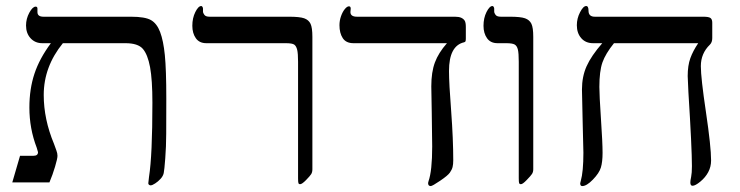

<svg xmlns="http://www.w3.org/2000/svg" viewBox="-20 -609 2470 641"><path d="M535.2 -279.8Q535.2 -207 534.9 -162.8Q534.7 -118.7 531.7 -80.1Q528.8 -41.5 526.6 -31.2Q524.4 -21 516.1 -12Q507.8 -2.9 498 3.4Q488.3 9.8 482.9 9.8Q480 9.8 477.5 7.8Q475.1 5.9 475.1 2.9L477.5 -18.6Q488.8 -90.3 488.8 -266.1Q488.8 -342.3 481 -384.8Q473.1 -427.2 456.8 -446Q440.4 -464.8 398.9 -464.8H189.9Q126 -386.2 126 -292Q126 -210.9 160.2 -128.9Q164.6 -116.7 168.2 -106.9Q171.9 -97.2 171.9 -88.9Q171.9 -79.6 163.8 -52.5Q155.8 -25.4 145 0H21L46.9 -88.9H91.8Q106.9 -88.9 106.9 -101.1L102.5 -116.2Q78.1 -179.7 78.1 -250Q78.1 -312 95 -362.8Q111.8 -413.6 149.9 -464.8H121.1Q97.2 -464.8 82 -481.4Q66.9 -498 66.9 -523.9Q66.9 -546.4 77.9 -566.7Q88.9 -586.9 99.1 -586.9Q105 -586.9 105 -580.1V-568.8Q105 -553.2 125 -553.2H417Q464.8 -553.2 484.4 -541.7Q503.9 -530.3 514.6 -502Q525.4 -473.6 530.3 -425.3Q535.2 -377 535.2 -279.8Z M1022.9 -43.9Q1022.9 -34.2 1019 -27.8Q1015.1 -21.5 1001.7 -7.8Q988.3 5.9 981.9 5.9Q977.5 5.9 976.3 2.2Q975.1 -1.5 975.1 -14.2V-402.8Q975.1 -430.2 972.2 -442.6Q969.2 -455.1 962.4 -460Q955.6 -464.8 934.1 -464.8H668.9Q645.5 -464.8 633.8 -481.4Q622.1 -498 622.1 -522.9Q622.1 -548.8 632.1 -568.8Q642.1 -588.9 651.9 -588.9Q654.3 -588.9 656 -585.9Q657.7 -583 657.7 -580.1V-570.8Q657.7 -565.4 662.4 -559.3Q667 -553.2 679.7 -553.2H944.8Q980.5 -553.2 995.6 -547.9Q1010.7 -542.5 1016.8 -529.5Q1022.9 -516.6 1022.9 -485.8Z M1535.2 -481Q1535.2 -474.1 1534.2 -471.4Q1533.2 -468.8 1529.3 -467.8Q1479 -456.1 1479 -372.1Q1479 -331.1 1486.3 -237.3Q1493.2 -143.6 1493.2 -74.2Q1493.2 -60.5 1491 -51.5Q1488.8 -42.5 1481.9 -32.7Q1475.1 -22.9 1449.2 -5.4Q1423.3 12.2 1418 12.2Q1409.2 12.2 1409.2 2L1410.6 -3.9Q1422.9 -38.6 1422.9 -120.1L1421.4 -234.4L1419.9 -320.8Q1419.9 -368.2 1431.9 -400.4Q1443.8 -432.6 1472.2 -464.8H1160.2Q1135.3 -464.8 1124.3 -481.7Q1113.3 -498.5 1113.3 -524.9Q1113.3 -540 1118.4 -554.7Q1123.5 -569.3 1131.1 -578.6Q1138.7 -587.9 1145 -587.9Q1150.9 -587.9 1150.9 -580.1L1149.9 -568.8Q1149.9 -553.2 1171.9 -553.2H1499Q1512.2 -553.2 1520 -549.6Q1527.8 -545.9 1531.5 -539.8Q1535.2 -533.7 1535.2 -519Z M1760.3 -43.9Q1760.3 -34.7 1756.1 -28.3Q1752 -22 1738.5 -8.1Q1725.1 5.9 1719.2 5.9Q1714.4 5.9 1713.1 2.2Q1711.9 -1.5 1711.9 -14.2V-402.8Q1711.9 -431.2 1709 -443.4Q1706.1 -455.6 1698.5 -460.2Q1690.9 -464.8 1669.9 -464.8H1641.1Q1617.7 -464.8 1606 -481.4Q1594.2 -498 1594.2 -522.9Q1594.2 -548.8 1604.2 -568.8Q1614.3 -588.9 1624 -588.9Q1626.5 -588.9 1628.2 -585.9Q1629.9 -583 1629.9 -580.1V-570.8Q1629.9 -565.4 1634.5 -559.3Q1639.2 -553.2 1651.9 -553.2H1682.1Q1717.8 -553.2 1732.9 -547.9Q1748 -542.5 1754.2 -529.5Q1760.3 -516.6 1760.3 -485.8Z M2357.9 -481.9Q2357.9 -467.8 2350.1 -460Q2319.8 -430.7 2319.8 -388.2Q2319.8 -349.1 2336.9 -234.4Q2354 -119.1 2354 -73.2Q2354 -52.2 2344.5 -34.4Q2335 -16.6 2318.1 -2.7Q2301.3 11.2 2292 11.2Q2284.7 11.2 2284.7 0Q2284.7 -5.9 2287.4 -18.6Q2290 -31.2 2290 -54.2Q2290 -114.7 2278.3 -300.8L2275.9 -355Q2275.9 -390.1 2284.7 -414.6Q2293.5 -439 2311 -464.8H2029.8Q2001.5 -429.7 1991.2 -400.4Q1981 -371.1 1981 -318.8Q1981 -292 1986.3 -212.4Q1991.7 -132.3 1991.7 -99.1Q1991.7 -68.4 1986.1 -49.8Q1980.5 -31.2 1959.5 -9.5Q1938.5 12.2 1923.8 12.2Q1917 12.2 1917 2.9L1918.9 -4.9Q1927.7 -35.6 1927.7 -99.1L1925.3 -199.2L1922.9 -310.1Q1922.9 -353.5 1938.5 -388.2Q1954.1 -422.9 1990.7 -464.8H1960Q1935.1 -464.8 1920.4 -481.7Q1905.8 -498.5 1905.8 -524.9Q1905.8 -547.4 1916.5 -568.1Q1927.2 -588.9 1937 -588.9Q1944.8 -588.9 1944.8 -573.2Q1944.8 -553.2 1965.8 -553.2H2328.1Q2346.2 -553.2 2352.1 -548.8Q2357.9 -544.4 2357.9 -533.2Z"/></svg>

Font: Tinos
Style: Regular
Weight: 400
Designer: Steve Matteson
Foundry: Monotype Imaging Inc.
Version: Version 1.23